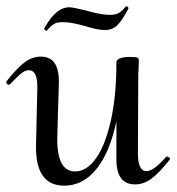

<svg xmlns="http://www.w3.org/2000/svg" viewBox="-28 -574 558 607"><path d="M500 -79Q504 -79 507.5 -75.5Q511 -72 509 -70Q477 -29 452 -10Q427 9 399 9Q340 9 340 -70V-191Q320 -94 277.5 -40.5Q235 13 175 13Q82 13 86 -119L90 -297Q91 -352 63 -352Q51 -352 38 -341Q25 -330 4 -308Q2 -306 0 -306Q-4 -306 -6.5 -309.5Q-9 -313 -8 -316Q23 -356 48 -375.5Q73 -395 101 -395Q161 -395 158 -309L153 -138Q152 -32 209 -32Q246 -32 275.5 -73.5Q305 -115 322.5 -193Q340 -271 340 -377Q340 -385 351 -389.5Q362 -394 381 -394Q402 -394 406.5 -391.5Q411 -389 411 -383Q411 -376 410 -358Q409 -340 409 -312L408 -89Q408 -33 435 -33Q458 -33 497 -78Q498 -79 500 -79ZM119 -477Q116 -477 113.5 -479.5Q111 -482 112 -484Q148 -551 191 -551Q203 -551 243 -541Q291 -527 319 -527Q338 -527 348.5 -533.5Q359 -540 370 -554H371Q374 -554 376.5 -551.5Q379 -549 378 -547Q357 -507 341.5 -493Q326 -479 304 -479Q291 -479 275 -482.5Q259 -486 243 -491Q226 -496 206.5 -500Q187 -504 171 -504Q153 -504 144 -499Q135 -494 129 -487Q123 -480 120 -477Z"/></svg>

Font: Cormorant Upright Medium
Style: Regular
Weight: 500
Designer: Christian Thalmann (Catharsis Fonts)
Foundry: Catharsis Fonts
Version: Version 3.302